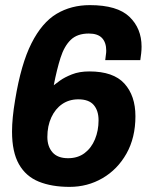

<svg xmlns="http://www.w3.org/2000/svg" viewBox="-20 -718 596 750"><path d="M252 12Q182 12 131.5 -8.5Q81 -29 54 -76.5Q27 -124 27 -204Q27 -256 39 -327Q62 -468 103 -549Q144 -630 201 -664Q258 -698 331 -698Q438 -698 485.5 -652.5Q533 -607 533 -536Q533 -523 531.5 -509.5Q530 -496 528 -483H391Q392 -494 393.5 -503Q395 -512 395 -520Q395 -552 378.5 -569.5Q362 -587 327 -587Q282 -587 256.5 -562.5Q231 -538 216.5 -492.5Q202 -447 190 -385Q196 -390 214 -403Q232 -416 261 -427.5Q290 -439 329 -439Q423 -439 466 -391.5Q509 -344 509 -264Q509 -180 474 -118Q439 -56 380.5 -22Q322 12 252 12ZM246 -100Q284 -100 310.5 -120Q337 -140 351 -174Q365 -208 365 -248Q365 -286 346 -308Q327 -330 286 -330Q250 -330 223 -311.5Q196 -293 180.5 -259.5Q165 -226 165 -183Q165 -146 185 -123Q205 -100 246 -100Z"/></svg>

Font: Archivo VF Beta
Style: Italic
Weight: 400
Italic angle: -10°
Designer: Hector Gatti
Foundry: Omnibus-Type
Version: Version 1.002